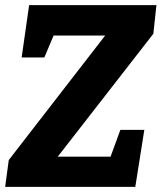

<svg xmlns="http://www.w3.org/2000/svg" viewBox="-25 -725 627 745"><path d="M500 0 535 -221H442L404 -117H199L570 -594L582 -705H88L59 -502H147L183 -587H383L9 -104L-5 0Z"/></svg>

Font: Bitter
Style: Bold Italic
Weight: 700
Designer: Sol Matas
Foundry: Sol Matas
Version: Version 1.002